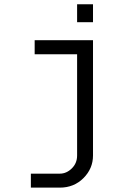

<svg xmlns="http://www.w3.org/2000/svg" viewBox="-20 -673 570 884"><path d="M408.2 -653.3V-570.8H335V-653.3ZM139.6 -423.3V-487.8H408.2V43Q408.2 103 364.3 147Q320.3 190.9 255.4 190.9H122.1V126.5H255.4Q286.1 126.5 310.5 102.5Q335 78.6 335 43V-423.3Z"/></svg>

Font: AzarMehrMonospaced
Style: SerifBold
Weight: 1
Designer: Amin Abedi
Version: Version 1.00